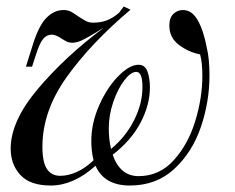

<svg xmlns="http://www.w3.org/2000/svg" viewBox="-20 -559 725 593"><path d="M627 -326Q627 -245 600.5 -167Q574 -89 518.5 -37.5Q463 14 381 14Q302 14 275 -47Q207 14 137 14Q73 14 43 -18.5Q13 -51 13 -100Q13 -185 97 -284.5Q181 -384 300 -473Q297 -472 277 -459Q249 -442 233 -434.5Q217 -427 203 -427Q191 -427 181.5 -433Q172 -439 170 -440Q152 -452 140 -452Q124 -452 113 -438.5Q102 -425 91 -390L79 -353H60L83 -426Q101 -482 124.5 -505Q148 -528 176 -528Q189 -528 198 -523.5Q207 -519 221 -509Q236 -499 245.5 -494Q255 -489 268 -489Q292 -489 311 -496.5Q330 -504 348 -520L362 -539L383 -529Q261 -426 186 -321Q111 -216 111 -106Q111 -58 125 -37Q139 -16 166 -16Q191 -16 217.5 -28Q244 -40 269 -64Q262 -92 262 -123Q262 -179 286.5 -234Q311 -289 345.5 -324Q380 -359 408 -359Q428 -359 435.5 -338Q443 -317 443 -289Q443 -235 414 -180Q385 -125 328 -81Q351 -15 408 -15Q472 -15 516.5 -64Q561 -113 583 -185Q605 -257 605 -325Q605 -366 598 -391Q562 -398 532.5 -420.5Q503 -443 503 -480Q503 -504 515.5 -516Q528 -528 545 -528Q573 -528 591 -496Q609 -464 619 -410Q627 -377 627 -326ZM316 -163Q316 -127 323 -99Q368 -136 394 -187.5Q420 -239 420 -290Q420 -337 401 -337Q384 -337 364 -311Q344 -285 330 -244.5Q316 -204 316 -163Z"/></svg>

Font: Playfair Display
Style: Italic
Weight: 400
Italic angle: -14°
Designer: Claus Eggers Sørensen
Foundry: Claus Eggers Sørensen
Version: Version 1.200; ttfautohint (v1.6)